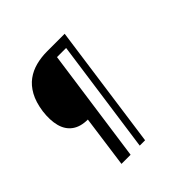

<svg xmlns="http://www.w3.org/2000/svg" viewBox="-168 -731 937 937"><g transform="rotate(-45 300.0 -262.5)"><path d="M154 60 191 -209Q141 -209 110 -231.5Q79 -254 68 -295.5Q57 -337 64 -393Q72 -449 92.5 -486Q113 -523 142.5 -544.5Q172 -566 208.5 -575.5Q245 -585 286 -585H407L317 60H280L363 -531H300L217 60Z"/></g></svg>

Font: Alumni Sans Thin Medium
Style: Italic
Weight: 500
Italic angle: -8°
Version: Version 1.016